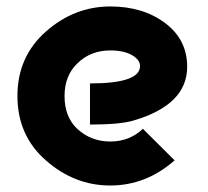

<svg xmlns="http://www.w3.org/2000/svg" viewBox="-20 -567 646 597"><path d="M522.9 -68.4Q434.1 9.8 322.8 9.8Q210.9 9.8 122.1 -68.8Q34.2 -146 34.2 -268.6Q34.2 -390.6 122.6 -468.8Q210.9 -546.9 323.2 -546.9Q424.8 -546.9 493.7 -495.1Q562 -443.8 562 -359.4Q562 -240.7 394 -191.9Q352.1 -179.7 259.8 -179.7V-307.6Q415.5 -307.6 415.5 -361.8Q415.5 -380.9 390.6 -395.5Q365.2 -410.2 322.8 -410.2Q262.2 -410.2 221.2 -370.6Q180.7 -332 180.7 -268.6Q180.7 -202.6 221.2 -165.5Q263.7 -127 322.8 -127Q382.8 -127 424.3 -166.5Z"/></svg>

Font: New Shape
Style: Bold
Weight: 700
Designer: Wojciech Kalinowski "wmk69" (wmk69@o2.pl)
Foundry: Wojciech Kalinowski "wmk69" (wmk69@o2.pl)
Version: Version 2.1.1; 2021-05-14